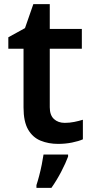

<svg xmlns="http://www.w3.org/2000/svg" viewBox="-20 -681 446 922"><path d="M291 -91Q314 -91 336.5 -95.5Q359 -100 378 -106V-12Q358 -3 326 3.5Q294 10 259 10Q213 10 175 -5.5Q137 -21 115 -59Q93 -97 93 -165V-447H20V-502L100 -546L140 -661H219V-542H373V-447H219V-166Q219 -128 239 -109.5Q259 -91 291 -91ZM307 71Q296 101 274.5 142.5Q253 184 227 221H155V208Q161 190 168 163.5Q175 137 180.5 109.5Q186 82 189 61H307Z"/></svg>

Font: Noto Sans Kannada SemiBold
Style: Regular
Weight: 600
Designer: Jelle Bosma - Monotype Design Team
Foundry: Monotype Imaging Inc.
Version: Version 2.005; ttfautohint (v1.8.4.7-5d5b)